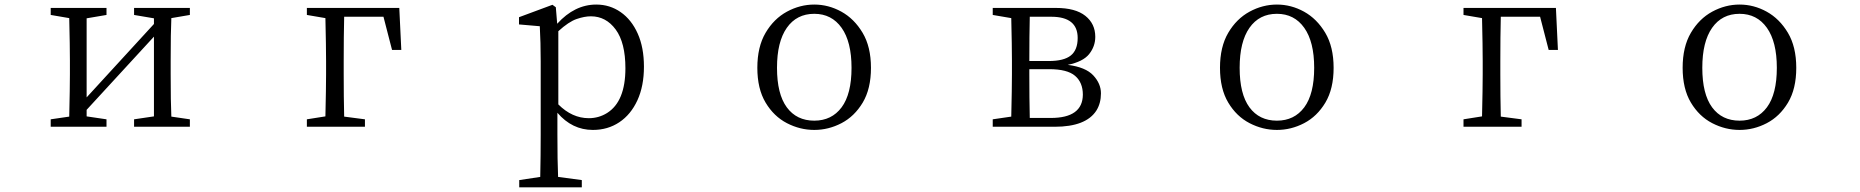

<svg xmlns="http://www.w3.org/2000/svg" viewBox="-20 -548 8040 830"><path d="M199.2 0V-32.2L279.3 -43.9Q282.2 -169.9 282.2 -227.5V-286.1Q282.2 -346.7 279.3 -469.7L199.2 -483.4V-513.7H440.4V-483.4L354.5 -468.8V-127L645.5 -444.3V-468.8L559.6 -483.4V-513.7H800.8V-483.4L720.7 -469.7Q717.8 -408.2 717.8 -286.1V-227.5Q717.8 -106.4 720.7 -43.9L800.8 -32.2V0H559.6V-32.2L645.5 -44.9V-389.6L354.5 -73.2V-44.9L440.4 -32.2V0ZM316.4 -32.2ZM681.6 -483.4Z M1306.6 0V-32.2L1386.7 -44.9Q1389.6 -168 1389.6 -227.5V-283.2Q1389.6 -347.7 1386.7 -469.7L1306.6 -483.4V-513.7H1706.1L1714.8 -332H1674.8L1637.7 -475.6H1467.8Q1465.8 -391.6 1465.8 -283.2V-227.5Q1465.8 -127.9 1467.8 -43.9L1557.6 -32.2V0Z M2223.6 -442.4V-473.6L2368.2 -527.3L2382.8 -516.6L2388.7 -445.3Q2463.9 -528.3 2557.6 -528.3Q2616.2 -528.3 2663.1 -495.6Q2710 -462.9 2736.8 -402.8Q2763.7 -342.8 2763.7 -259.8Q2763.7 -175.8 2735.4 -114.3Q2707 -52.7 2657.2 -19.5Q2607.4 13.7 2543 13.7Q2453.1 13.7 2389.6 -60.5V32.2Q2389.6 148.4 2392.6 216.8L2495.1 230.5V261.7H2224.6V230.5L2315.4 216.8Q2317.4 127 2317.4 34.2V-282.2Q2317.4 -365.2 2313.5 -434.6ZM2393.6 -96.7Q2453.1 -37.1 2525.4 -37.1Q2568.4 -37.1 2604.5 -59.6Q2683.6 -109.4 2683.6 -252.9Q2683.6 -363.3 2641.6 -420.4Q2599.6 -477.5 2534.2 -477.5Q2506.8 -477.5 2472.7 -465.8Q2438.5 -454.1 2393.6 -413.1Z M3253.9 -254.9Q3253.9 -345.7 3289.6 -406.2Q3325.2 -466.8 3381.8 -497.6Q3438.5 -528.3 3500 -528.3Q3561.5 -528.3 3617.2 -497.6Q3672.9 -466.8 3709 -406.2Q3745.1 -345.7 3745.1 -254.9Q3745.1 -164.1 3709.5 -104.5Q3673.8 -44.9 3617.7 -15.6Q3561.5 13.7 3500 13.7Q3438.5 13.7 3381.8 -15.6Q3325.2 -44.9 3289.6 -104.5Q3253.9 -164.1 3253.9 -254.9ZM3338.9 -254.9Q3338.9 -141.6 3381.3 -84Q3423.8 -26.4 3500 -26.4Q3575.2 -26.4 3618.2 -84Q3661.1 -141.6 3661.1 -254.9Q3661.1 -367.2 3618.2 -427.7Q3575.2 -488.3 3500 -488.3Q3423.8 -488.3 3381.3 -427.7Q3338.9 -367.2 3338.9 -254.9Z M4271.5 0V-32.2L4351.6 -43.9Q4354.5 -167 4354.5 -227.5V-286.1Q4354.5 -346.7 4351.6 -469.7L4271.5 -483.4V-513.7H4544.9Q4628.9 -513.7 4671.9 -479.5Q4714.8 -445.3 4714.8 -388.7Q4714.8 -347.7 4688.5 -314.5Q4662.1 -281.2 4595.7 -267.6Q4672.9 -257.8 4706.1 -222.2Q4739.3 -186.5 4739.3 -144.5Q4739.3 -101.6 4719.7 -70.3Q4674.8 0 4539.1 0ZM4429.7 -227.5Q4429.7 -121.1 4431.6 -38.1H4522.5Q4660.2 -38.1 4661.1 -138.7Q4661.1 -191.4 4627.4 -220.2Q4593.8 -249 4515.6 -249H4429.7ZM4429.7 -284.2H4513.7Q4579.1 -284.2 4608.9 -308.1Q4638.7 -332 4638.7 -383.8Q4638.7 -475.6 4524.4 -475.6H4431.6Q4429.7 -395.5 4429.7 -284.2Z M5253.9 -254.9Q5253.9 -345.7 5289.6 -406.2Q5325.2 -466.8 5381.8 -497.6Q5438.5 -528.3 5500 -528.3Q5561.5 -528.3 5617.2 -497.6Q5672.9 -466.8 5709 -406.2Q5745.1 -345.7 5745.1 -254.9Q5745.1 -164.1 5709.5 -104.5Q5673.8 -44.9 5617.7 -15.6Q5561.5 13.7 5500 13.7Q5438.5 13.7 5381.8 -15.6Q5325.2 -44.9 5289.6 -104.5Q5253.9 -164.1 5253.9 -254.9ZM5338.9 -254.9Q5338.9 -141.6 5381.3 -84Q5423.8 -26.4 5500 -26.4Q5575.2 -26.4 5618.2 -84Q5661.1 -141.6 5661.1 -254.9Q5661.1 -367.2 5618.2 -427.7Q5575.2 -488.3 5500 -488.3Q5423.8 -488.3 5381.3 -427.7Q5338.9 -367.2 5338.9 -254.9Z M6306.6 0V-32.2L6386.7 -44.9Q6389.6 -168 6389.6 -227.5V-283.2Q6389.6 -347.7 6386.7 -469.7L6306.6 -483.4V-513.7H6706.1L6714.8 -332H6674.8L6637.7 -475.6H6467.8Q6465.8 -391.6 6465.8 -283.2V-227.5Q6465.8 -127.9 6467.8 -43.9L6557.6 -32.2V0Z M7253.9 -254.9Q7253.9 -345.7 7289.6 -406.2Q7325.2 -466.8 7381.8 -497.6Q7438.5 -528.3 7500 -528.3Q7561.5 -528.3 7617.2 -497.6Q7672.9 -466.8 7709 -406.2Q7745.1 -345.7 7745.1 -254.9Q7745.1 -164.1 7709.5 -104.5Q7673.8 -44.9 7617.7 -15.6Q7561.5 13.7 7500 13.7Q7438.5 13.7 7381.8 -15.6Q7325.2 -44.9 7289.6 -104.5Q7253.9 -164.1 7253.9 -254.9ZM7338.9 -254.9Q7338.9 -141.6 7381.3 -84Q7423.8 -26.4 7500 -26.4Q7575.2 -26.4 7618.2 -84Q7661.1 -141.6 7661.1 -254.9Q7661.1 -367.2 7618.2 -427.7Q7575.2 -488.3 7500 -488.3Q7423.8 -488.3 7381.3 -427.7Q7338.9 -367.2 7338.9 -254.9Z"/></svg>

Font: GenEi Koburi Mincho v6
Style: Regular
Weight: 400
Designer: o_tamon (Modified)
Foundry: o_tamon / Adobe Systems Incorporated
Version: Version 6.1